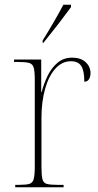

<svg xmlns="http://www.w3.org/2000/svg" viewBox="-20 -786 413 806"><path d="M44 0V-10H59Q89 -10 103 -14Q117 -18 121.5 -34.5Q126 -51 126 -87V-451Q126 -486 121.5 -502Q117 -518 101.5 -522Q86 -526 51 -526H39V-536H153V-400H155Q164 -435 180 -468Q196 -501 221.5 -522.5Q247 -544 283 -544Q319 -544 339.5 -525Q360 -506 360 -479Q360 -464 353.5 -453.5Q347 -443 334 -443Q334 -489 321 -509Q308 -529 278 -529Q241 -529 213 -498.5Q185 -468 169.5 -413.5Q154 -359 154 -289V-87Q154 -51 158 -34.5Q162 -18 176.5 -14Q191 -10 221 -10H247V0ZM159 -616Q181 -651 204.5 -691.5Q228 -732 246 -766H278V-756Q265 -739 245 -712Q225 -685 202.5 -657Q180 -629 162 -606H159Z"/></svg>

Font: Noto Serif Display SemiCondensed Thin
Style: Regular
Weight: 100
Width: 4
Designer: Monotype Design Team
Foundry: Monotype Imaging Inc.
Version: Version 2.009